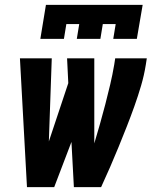

<svg xmlns="http://www.w3.org/2000/svg" viewBox="-20 -770 640 790"><path d="M91 0 62 -530H193L181 -188L261 -428L256 -530H368V-180Q380 -220 391.5 -260.5Q403 -301 413.5 -341.5Q424 -382 433.5 -422.5Q443 -463 450 -504L454 -530H584L580 -504Q573 -460 560.5 -417.5Q548 -375 533 -333Q518 -291 501.5 -249Q485 -207 468 -165.5Q451 -124 433 -82.5Q415 -41 396 0H284L274 -186L203 0ZM146 -610 169 -750H567L543 -610H446L456 -671H403L393 -610H296L306 -671H253L243 -610Z"/></svg>

Font: Iosevka Curly Slab HvExObl
Style: Regular
Weight: 900
Width: 7
Italic angle: -9°
Monospace: yes
Designer: Belleve Invis
Foundry: Belleve Invis
Version: Version 11.1.0; ttfautohint (v1.8.3)